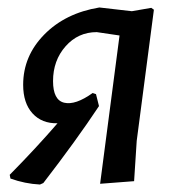

<svg xmlns="http://www.w3.org/2000/svg" viewBox="-20 -488 471 514"><path d="M87 6Q47 4 8 -10L6 -20Q77 -92 134 -158Q92 -157 67 -184.5Q42 -212 42 -261Q42 -338 98.5 -395.5Q155 -453 246 -468L333 -458L385 -467L392 -462L346 -111L339 -3L248 4L300 -393L239 -402Q189 -402 155.5 -364Q122 -326 122 -271Q122 -220 152 -213Q182 -206 228 -239L237 -236L245 -204Q184 -112 96 2Z"/></svg>

Font: Alegreya Sans SC Medium
Style: Italic
Weight: 500
Italic angle: -7°
Designer: Juan Pablo del Peral
Foundry: Huerta Tipografica
Version: Version 2.007